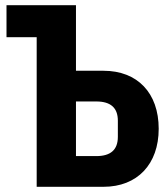

<svg xmlns="http://www.w3.org/2000/svg" viewBox="-20 -718 640 738"><path d="M121 0H378C508 0 590 -87 590 -223C590 -361 508 -446 378 -446H272V-698H5V-575H121ZM272 -118V-328H350C405 -328 433 -304 433 -254V-192C433 -142 405 -118 350 -118Z"/></svg>

Font: IBM Plex Mono
Style: Bold
Weight: 700
Monospace: yes
Designer: Mike Abbink, Paul van der Laan, Pieter van Rosmalen
Foundry: Bold Monday
Version: Version 2.004